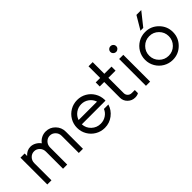

<svg xmlns="http://www.w3.org/2000/svg" viewBox="104 -1636 2531 2531"><g transform="rotate(-45 1370.0 -370.0)"><path d="M569.8 -509.8Q647.5 -509.8 701.9 -454.1Q756.3 -398.4 756.3 -319.8V0H678.7V-319.8Q678.7 -366.7 646.7 -399.7Q614.7 -432.6 569.8 -432.6Q525.9 -432.6 494.1 -399.7Q462.4 -366.7 462.4 -319.8V0H384.8V-319.8Q384.8 -366.7 353 -399.7Q321.3 -432.6 277.3 -432.6Q231.9 -432.6 200.4 -399.7Q168.9 -366.7 168.9 -319.8V0H91.3V-500H168.9V-453.6Q218.8 -509.8 285.2 -509.8Q324.7 -509.8 361.6 -489.7Q398.4 -469.7 423.8 -435.1Q449.2 -470.2 487.3 -490Q525.4 -509.8 569.8 -509.8Z M1416 -254.9 1415 -238.8H973.6Q977.5 -166.5 1030 -116.9Q1082.5 -67.4 1156.2 -67.4Q1212.4 -67.4 1257.8 -97.2Q1303.2 -127 1323.7 -176.3H1406.2Q1381.3 -94.7 1312.7 -42.5Q1244.1 9.8 1156.2 9.8Q1085.4 9.8 1025.6 -24.9Q965.8 -59.6 930.9 -119.4Q896 -179.2 896 -250Q896 -320.8 930.9 -380.6Q965.8 -440.4 1025.6 -475.1Q1085.4 -509.8 1156.2 -509.8Q1226.6 -509.8 1285.4 -476.3Q1344.2 -442.9 1379.2 -384.3Q1414.1 -325.7 1416 -254.9ZM983.4 -308.6H1327.1Q1309.1 -363.8 1262.2 -398.2Q1215.3 -432.6 1156.2 -432.6Q1097.2 -432.6 1049.8 -398.2Q1002.4 -363.8 983.4 -308.6Z M1788.6 -424.8H1654.8V-141.1Q1654.8 -107.4 1676.8 -86.2Q1698.7 -64.9 1730 -64.9H1787.1V-6.3Q1762.2 9.8 1721.2 9.8Q1662.6 9.8 1619.9 -31.5Q1577.1 -72.8 1577.1 -131.3V-424.8H1493.7V-500H1577.1V-717.3H1654.8V-500H1788.6Z M1969.7 -593.8Q1947.3 -593.8 1930.9 -609.4Q1914.6 -625 1914.6 -646.5Q1914.6 -669.4 1930.7 -684.8Q1946.8 -700.2 1969.7 -700.2Q1991.7 -700.2 2007.6 -684.8Q2023.4 -669.4 2023.4 -646.5Q2023.4 -625 2007.3 -609.4Q1991.2 -593.8 1969.7 -593.8ZM1930.7 0V-500H2008.3V0Z M2393.1 -564.9 2502.9 -750H2592.8L2445.3 -564.9ZM2424.3 9.8Q2353.5 9.8 2293.7 -24.9Q2233.9 -59.6 2199 -119.4Q2164.1 -179.2 2164.1 -250Q2164.1 -320.8 2199 -380.6Q2233.9 -440.4 2293.7 -475.1Q2353.5 -509.8 2424.3 -509.8Q2531.7 -509.8 2607.9 -433.6Q2684.1 -357.4 2684.1 -250Q2684.1 -142.6 2607.9 -66.4Q2531.7 9.8 2424.3 9.8ZM2424.3 -67.4Q2499.5 -67.4 2553 -120.8Q2606.4 -174.3 2606.4 -250Q2606.4 -325.7 2553 -379.2Q2499.5 -432.6 2424.3 -432.6Q2348.6 -432.6 2295.2 -379.2Q2241.7 -325.7 2241.7 -250Q2241.7 -174.3 2295.2 -120.8Q2348.6 -67.4 2424.3 -67.4Z"/></g></svg>

Font: Now
Style: Regular
Weight: 400
Designer: Alfredo Marco Pradil
Foundry: Alfredo Marco Pradil
Version: Version 1.002;PS 001.002;hotconv 1.0.88;makeotf.lib2.5.64775